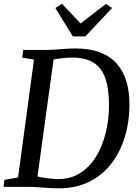

<svg xmlns="http://www.w3.org/2000/svg" viewBox="-24 -1014 744 1042"><path d="M101.5 -743H235Q272.5 -744 310.2 -747.5Q348 -751 385 -751Q464.5 -751 520.2 -729.2Q576 -707.5 611 -667Q646 -626.5 662.2 -571.2Q678.5 -516 678.5 -449.5Q678.5 -352 652.8 -268.8Q627 -185.5 578 -123.2Q529 -61 458 -26.5Q387 8 296.5 8Q273 8 251.2 6.8Q229.5 5.5 208.8 4Q188 2.5 168 1.2Q148 0 128 0H-4.5L0 -38L74 -51L160.5 -690.5L97 -701ZM174.5 -20.5 160 -61.5Q173 -57 196.8 -52.5Q220.5 -48 246.5 -45Q272.5 -42 292.5 -42Q349.5 -42 394 -65Q438.5 -88 471.2 -127.8Q504 -167.5 525.2 -218.8Q546.5 -270 557 -327Q567.5 -384 567.5 -440.5Q567.5 -509.5 556.2 -559Q545 -608.5 521 -640Q497 -671.5 459.2 -686.5Q421.5 -701.5 368 -701.5Q345.5 -701.5 323 -699.2Q300.5 -697 282 -694Q263.5 -691 252.5 -688L271 -722.5ZM371.5 -816.5 276.5 -970.5 312.5 -993.5Q338 -966.5 363.2 -939.8Q388.5 -913 413.5 -886.5Q447.5 -913 482 -939.8Q516.5 -966.5 551.5 -993L584 -970.5L439.5 -816.5Z"/></svg>

Font: Merriweather 28pt
Style: Italic
Weight: 400
Italic angle: -7.8°
Version: Version 2.101